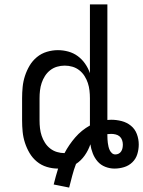

<svg xmlns="http://www.w3.org/2000/svg" viewBox="-20 -755 648 869"><path d="M223 80Q228 61 232.5 43.5Q237 26 243 8H242Q217 8 192 0.5Q167 -7 147 -23.5Q127 -40 114 -62Q101 -84 93 -108.5Q85 -133 82.5 -158.5Q80 -184 80 -210V-310Q80 -336 82.5 -361.5Q85 -387 93 -411.5Q101 -436 114 -458Q127 -480 147 -496.5Q167 -513 192 -520.5Q217 -528 242 -528Q266 -528 289.5 -521.5Q313 -515 332 -501Q351 -487 365 -467Q379 -447 387 -424V-735H466V-212Q470 -212 474.5 -212.5Q479 -213 483 -213Q507 -213 530.5 -207Q554 -201 572.5 -186Q591 -171 599.5 -148Q608 -125 608 -101Q608 -79 601.5 -57.5Q595 -36 579 -20.5Q563 -5 541.5 1.5Q520 8 498 8Q477 8 456.5 0Q436 -8 422 -24Q408 -40 400 -60.5Q392 -81 389 -102Q380 -75 363.5 -51.5Q347 -28 324 -13Q314 13 307 40Q300 67 293 94ZM272 -62Q292 -100 320.5 -133Q349 -166 387 -187V-310Q387 -328 385 -345.5Q383 -363 377.5 -379.5Q372 -396 362.5 -411Q353 -426 339 -437Q325 -448 308 -453Q291 -458 273 -458Q255 -458 238 -453Q221 -448 207 -437Q193 -426 183.5 -411Q174 -396 168.5 -379.5Q163 -363 161 -345.5Q159 -328 159 -310V-210Q159 -192 161 -174.5Q163 -157 168.5 -140.5Q174 -124 183.5 -109Q193 -94 207 -83Q221 -72 238 -67Q255 -62 272 -62ZM502 -56Q510 -56 517 -59.5Q524 -63 528.5 -70Q533 -77 534.5 -85Q536 -93 536 -101Q536 -111 532.5 -121Q529 -131 521.5 -137.5Q514 -144 503.5 -146.5Q493 -149 483 -149Q479 -149 474.5 -148.5Q470 -148 466 -148V-142Q466 -133 466.5 -124.5Q467 -116 468 -108Q469 -100 471 -91.5Q473 -83 476.5 -75.5Q480 -68 486.5 -62Q493 -56 502 -56Z"/></svg>

Font: Iosevka Extended
Style: Regular
Weight: 400
Width: 7
Monospace: yes
Designer: Belleve Invis
Foundry: Belleve Invis
Version: Version 32.5.0; ttfautohint (v1.8.4)